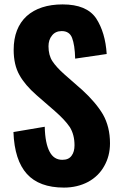

<svg xmlns="http://www.w3.org/2000/svg" viewBox="-20 -840 545 871"><path d="M102 -51C65 -92 44 -155 41 -241L183 -265C184 -214 192 -176 205 -152C218 -127 237 -115 263 -115C282 -115 296 -121 305 -134C314 -146 318 -162 318 -181C318 -213 311 -240 297 -263C282 -285 260 -309 229 -336L145 -409C111 -439 85 -469 68 -500C51 -530 42 -568 42 -614C42 -680 62 -731 101 -767C140 -802 195 -820 264 -820C337 -820 387 -799 416 -757C444 -714 460 -660 464 -595L321 -574C320 -616 315 -647 307 -668C299 -689 283 -699 260 -699C241 -699 226 -692 216 -679C205 -666 200 -649 200 -630C200 -603 206 -580 218 -562C230 -544 248 -524 273 -502L355 -430C394 -394 425 -358 447 -321C468 -284 479 -240 479 -190C479 -151 470 -117 453 -87C436 -56 411 -32 380 -15C348 2 311 11 270 11C195 11 139 -10 102 -51Z"/></svg>

Font: Oswald SemiBold
Style: Regular
Weight: 400
Version: Version